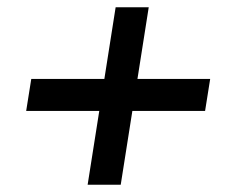

<svg xmlns="http://www.w3.org/2000/svg" viewBox="-20 -548 640 528"><path d="M221 -40 253 -243H52L66 -331H267L298 -528H389L358 -331H558L544 -243H344L312 -40Z"/></svg>

Font: Mulish
Style: Bold Italic
Weight: 700
Italic angle: -9°
Designer: Vernon Adams
Foundry: Vernon Adams
Version: Version 3.603; ttfautohint (v1.8.3)